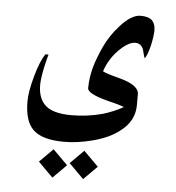

<svg xmlns="http://www.w3.org/2000/svg" viewBox="-51 -472 723 787"><g transform="rotate(5 311.0 -79.0)"><path d="M249 211.9 193.4 267.6 132.8 207 188.5 151.4ZM375 207 319.3 262.7 258.8 202.1 314.5 146.5ZM362.3 -184.6Q376 -176.8 428.7 -163.1Q512.7 -141.6 512.7 -103.5V-58.6Q512.7 5.9 457 48.8Q414.1 84 339.8 102.5Q281.2 117.2 228.5 117.2Q136.7 117.2 99.6 80.1Q64.5 45.9 64.5 -35.2Q64.5 -75.2 82.5 -139.6Q100.6 -204.1 121.1 -233.4H133.8Q128.9 -217.8 120.1 -178.7Q110.4 -131.8 110.4 -106.4Q110.4 -42 152.3 -14.6Q185.5 5.9 249 5.9Q314.5 5.9 376 -10.7Q421.9 -24.4 460 -45.9Q443.4 -53.7 389.6 -66.4Q307.6 -87.9 307.6 -110.4Q307.6 -151.4 319.3 -196.3Q331.1 -237.3 353 -284.7Q375 -332 412.1 -373Q458 -424.8 496.1 -424.8Q525.4 -424.8 541 -413.1Q557.6 -398.4 557.6 -369.1Q557.6 -348.6 548.8 -307.6Q537.1 -260.7 527.3 -252.9Q521.5 -270.5 517.6 -288.1Q507.8 -312.5 484.4 -312.5Q460.9 -312.5 432.1 -288.1Q403.3 -263.7 385.7 -234.4Q376 -218.8 373 -211.9Q366.2 -197.3 362.3 -184.6Z"/></g></svg>

Font: Thabit-Bold
Style: Bold
Weight: 700
Designer: Regenerated by Nadim Shaikli
Foundry: MAK Alagha
Version: 0.01